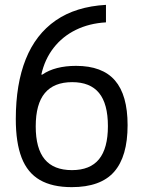

<svg xmlns="http://www.w3.org/2000/svg" viewBox="-20 -760 590 790"><path d="M275 10Q195 10 144 -19.5Q93 -49 69 -111Q45 -173 45 -270Q45 -414 86 -516.5Q127 -619 209.5 -676Q292 -733 416 -740V-668Q347 -664 292 -637Q237 -610 200.5 -563Q164 -516 150 -453H154Q180 -471 215 -480Q250 -489 293 -489Q401 -489 453 -429Q505 -369 505 -245Q505 -116 449.5 -53Q394 10 275 10ZM276 -60Q351 -60 387.5 -105Q424 -150 424 -241Q424 -333 387.5 -377.5Q351 -422 277 -422Q202 -422 164.5 -377Q127 -332 127 -240Q127 -149 164 -104.5Q201 -60 276 -60Z"/></svg>

Font: M PLUS Code Latin SemiExpanded
Style: Regular
Weight: 400
Width: 6
Designer: Coji Morishita
Foundry: UNDERFOREST DESIGN
Version: Version 1.002; ttfautohint (v1.8.3)